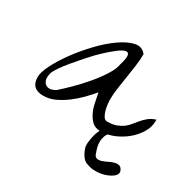

<svg xmlns="http://www.w3.org/2000/svg" viewBox="-115 -455 703 705"><g transform="rotate(30 236.5 -102.0)"><path d="M238.3 -119.1Q223.6 -101.6 204.6 -82Q185.5 -62.5 163.6 -45.9Q141.6 -29.3 117.7 -18.1Q93.8 -6.8 68.4 -6.8Q16.6 -6.8 16.6 -56.6Q16.6 -77.1 33.7 -110.8Q50.8 -144.5 78.1 -181.6Q105.5 -218.8 138.7 -253.4Q171.9 -288.1 205.1 -311Q238.3 -334 266.1 -339.8Q293.9 -345.7 311.5 -323.2Q311.5 -296.9 307.6 -270.5Q303.7 -244.1 299.8 -218.3Q295.9 -192.4 292 -167Q288.1 -141.6 288.1 -115.2Q288.1 -109.4 289.6 -97.2Q291 -85 294.4 -72.8Q297.9 -60.5 303.7 -51.3Q309.6 -42 319.3 -42Q342.8 -42 357.9 -47.9Q373 -53.7 384.3 -62Q395.5 -70.3 403.8 -81.1Q412.1 -91.8 421.4 -102.5Q430.7 -113.3 442.4 -123Q454.1 -132.8 472.7 -138.7Q472.7 -138.7 472.7 -135.7Q472.7 -132.8 472.7 -130.9Q472.7 -106.4 458 -82.5Q443.4 -58.6 420.9 -40Q398.4 -21.5 370.1 -9.8Q357.4 -4.9 344.7 -2Q337.9 5.9 335 18.6Q328.1 43 342.8 81.1Q346.7 92.8 355.5 94.7Q364.3 96.7 374.5 93.3Q384.8 89.8 396.5 84Q408.2 78.1 418.9 75.2Q429.7 72.3 439 75.2Q448.2 78.1 453.1 92.8Q455.1 105.5 442.4 115.2Q429.7 125 411.6 130.9Q393.6 136.7 373 136.7Q352.5 136.7 338.9 130.9Q325.2 127.9 315.4 115.7Q305.7 103.5 299.8 86.9Q294.9 76.2 296.9 58.1Q298.8 40 303.7 22.5Q307.6 10.7 312.5 1Q292 0 279.3 -11.7Q266.6 -24.4 258.3 -42Q250 -59.6 246.1 -80.6Q242.2 -101.6 238.3 -119.1ZM255.9 -247.1Q265.6 -279.3 263.2 -291Q260.7 -302.7 249 -300.3Q237.3 -297.9 218.8 -283.7Q200.2 -269.5 178.7 -249.5Q157.2 -229.5 135.7 -205.1Q114.3 -180.7 95.7 -158.7Q77.1 -136.7 65.4 -119.1Q53.7 -101.6 50.8 -93.8Q44.9 -71.3 49.3 -59.6Q53.7 -47.9 63 -43.5Q72.3 -39.1 83.5 -42Q94.7 -44.9 102.5 -50.8Q119.1 -65.4 144.5 -90.3Q169.9 -115.2 193.8 -143.6Q217.8 -171.9 235.4 -199.7Q252.9 -227.5 255.9 -247.1Z"/></g></svg>

Font: Zeyada
Style: Regular
Weight: 400
Version: Version 1.002 2010